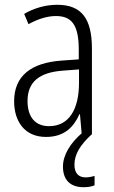

<svg xmlns="http://www.w3.org/2000/svg" viewBox="-20 -562 475 802"><path d="M291 126C291 82 315 44 362 0H364V-359C364 -485 320 -542 219 -542C170 -542 122 -528 81 -504L99 -461C141 -484 179 -495 214 -495C280 -495 309 -457 309 -355V-314L238 -309C110 -300 39 -245 39 -139C39 -55 83 10 172 10C248 10 287 -30 312 -85H314L321 -5C274 36 243 85 243 134C243 190 274 220 329 220C348 220 364 217 375 212V173C367 175 353 179 338 179C307 179 291 160 291 126ZM244 -267 310 -272V-216C310 -105 268 -35 185 -35C129 -35 95 -71 95 -140C95 -219 143 -260 244 -267Z"/></svg>

Font: Noto Sans Arabic Cond Light
Style: Regular
Weight: 300
Width: 3
Designer: Monotype Design Team, Nadine Chahine, Nizar Qandah and Khaled Hosny
Foundry: Monotype Imaging Inc.
Version: Version 2.012